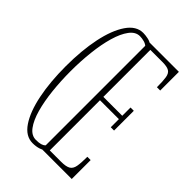

<svg xmlns="http://www.w3.org/2000/svg" viewBox="-217 -794 887 887"><g transform="rotate(45 226.5 -350.0)"><path d="M173 11Q127 11 95 -36.5Q63 -84 46.5 -165.2Q30 -246.5 30 -349Q30 -452 47 -533.8Q64 -615.5 96.5 -663.2Q129 -711 174.5 -711Q189 -711 207 -707.2Q225 -703.5 234.5 -693.5L230 -668.5Q219 -681 203.8 -685.2Q188.5 -689.5 174.5 -689.5Q146 -689.5 124.8 -661Q103.5 -632.5 89.5 -584Q75.5 -535.5 68.8 -474.5Q62 -413.5 62 -349Q62 -284.5 68.5 -223.8Q75 -163 88.5 -115Q102 -67 123 -38.8Q144 -10.5 173 -10.5Q192.5 -10.5 203.8 -13.8Q215 -17 221.5 -23.5Q228 -30 233 -39L242 -13.5Q231.5 -1 213.8 5Q196 11 173 11ZM223 0V-700H418V-578H396.5Q396.5 -618.5 393 -640.2Q389.5 -662 376 -670.2Q362.5 -678.5 332 -678.5H253V-371.5H376.5V-425.5H398V-296.5H376.5V-349.5H253V-21.5H326.5Q359 -21.5 373.8 -30.2Q388.5 -39 392.5 -61Q396.5 -83 396.5 -123.5H418V0Z"/></g></svg>

Font: Imbue 48pt Thin
Style: Regular
Weight: 250
Designer: Tyler Finck
Foundry: Etcetera Type Company
Version: Version 1.102